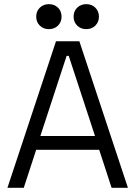

<svg xmlns="http://www.w3.org/2000/svg" viewBox="-20 -897 647 917"><path d="M359 -700 591 0H513L453.8 -181.5H152.8L93.5 0H15.5L247.5 -700ZM433.8 -247.5 308.2 -630.2H298.2L172.8 -247.5ZM153 -817.5Q153 -843.5 170.2 -860.4Q187.5 -877.2 213.5 -877.2Q239.5 -877.2 256.8 -860.4Q274 -843.5 274 -817.5Q274 -791.5 256.8 -774.6Q239.5 -757.8 213.5 -757.8Q187.5 -757.8 170.2 -774.6Q153 -791.5 153 -817.5ZM331.5 -817.5Q331.5 -843.5 348.8 -860.4Q366 -877.2 392 -877.2Q418 -877.2 435.2 -860.4Q452.5 -843.5 452.5 -817.5Q452.5 -791.5 435.2 -774.6Q418 -757.8 392 -757.8Q366 -757.8 348.8 -774.6Q331.5 -791.5 331.5 -817.5Z"/></svg>

Font: Space Grotesk Variable
Style: Regular
Weight: 400
Designer: Florian Karsten (Space Grotesk), Colophon Foundry (Space Mono)
Foundry: Florian Karsten
Version: Version 1.106